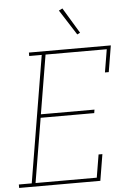

<svg xmlns="http://www.w3.org/2000/svg" viewBox="-72 -1006 735 1053"><g transform="rotate(-5 295.0 -480.0)"><path d="M-10 0V-19H61L177 -716H108V-735H559L535 -590H514L535 -716H198L144 -392H439L436 -373H141L82 -19H419L440 -145H461L437 0ZM381 -811 292 -950 312 -960 397 -819Z"/></g></svg>

Font: Iosevka Curly Slab ThEx
Style: Italic
Weight: 100
Width: 7
Italic angle: -9°
Monospace: yes
Designer: Belleve Invis
Foundry: Belleve Invis
Version: Version 11.1.0; ttfautohint (v1.8.3)